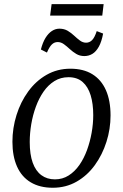

<svg xmlns="http://www.w3.org/2000/svg" viewBox="-20 -874 578 904"><path d="M311.5 -550.5Q373 -550.5 415 -524.5Q457 -498.5 478.8 -449.2Q500.5 -400 500.5 -330.5Q500.5 -267 481.2 -206.2Q462 -145.5 426.5 -96.5Q391 -47.5 340.8 -18.8Q290.5 10 228.5 10Q167.5 10 124.8 -15.5Q82 -41 60.2 -89.8Q38.5 -138.5 38.5 -206.5Q38.5 -271 57.8 -332.5Q77 -394 112.8 -443.2Q148.5 -492.5 199 -521.5Q249.5 -550.5 311.5 -550.5ZM302.5 -510.5Q265.5 -510.5 236.2 -492.2Q207 -474 185.2 -442.8Q163.5 -411.5 149 -372Q134.5 -332.5 127.2 -289.5Q120 -246.5 120 -205.5Q120 -147 134 -108Q148 -69 174.8 -49.2Q201.5 -29.5 238.5 -29.5Q274.5 -29.5 303.2 -47.8Q332 -66 353.8 -97.2Q375.5 -128.5 389.8 -167.8Q404 -207 411.5 -249.2Q419 -291.5 419 -332Q419 -385.5 406.8 -425.5Q394.5 -465.5 369 -488Q343.5 -510.5 302.5 -510.5ZM172.5 -641Q181 -674 194.2 -695.5Q207.5 -717 224.2 -728Q241 -739 259.5 -739Q282 -739 298.8 -729Q315.5 -719 329.2 -706Q343 -693 356.5 -683Q370 -673 385.5 -673Q401.5 -673 413.5 -685Q425.5 -697 435.5 -727.5L465.5 -716Q458.5 -678 445.5 -654.5Q432.5 -631 415.2 -620.5Q398 -610 377 -610Q356 -610 339.2 -620Q322.5 -630 308.5 -643Q294.5 -656 280.8 -666Q267 -676 251.5 -676Q236 -676 224.2 -664.8Q212.5 -653.5 201 -626.5ZM223 -854.5H468L461.5 -800.5H216Z"/></svg>

Font: Merriweather 60pt Light
Style: Italic
Weight: 300
Italic angle: -7.8°
Version: Version 2.101